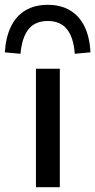

<svg xmlns="http://www.w3.org/2000/svg" viewBox="-59 -776 395 796"><path d="M90 0V-491H189V0ZM26 -553 -39 -559Q-35 -622 -13.5 -666Q8 -710 46.5 -733Q85 -756 139 -756Q193 -756 231.5 -733Q270 -710 291.5 -666Q313 -622 316 -559L251 -553Q246 -621 218.5 -655Q191 -689 139 -689Q87 -689 59.5 -655Q32 -621 26 -553Z"/></svg>

Font: Nunito Sans 10pt SemiExpanded Medium
Style: Regular
Weight: 500
Width: 6
Designer: Vernon Adams
Foundry: Vernon Adams
Version: Version 3.101;gftools[0.9.27]